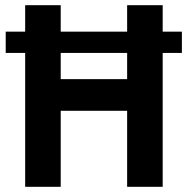

<svg xmlns="http://www.w3.org/2000/svg" viewBox="-20 -720 723 740"><path d="M2 -598H77V-700H214V-598H470V-700H607V-598H681V-516H607V0H470V-293H214V0H77V-516H2ZM470 -415V-516H214V-415Z"/></svg>

Font: PTSans
Style: Bold
Weight: 700
Designer: A.Korolkova, O.Umpeleva, V.Yefimov
Foundry: ParaType Ltd
Version: Version 2.003W OFL